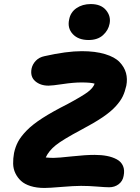

<svg xmlns="http://www.w3.org/2000/svg" viewBox="-20 -931 688 941"><path d="M414.1 -734.9Q363.8 -734.9 336.7 -763.9Q309.6 -793 318.8 -835Q325.2 -870.6 354.5 -890.9Q383.8 -911.1 424.8 -911.1Q475.1 -911.1 499.8 -881.1Q524.4 -851.1 517.1 -814.9Q511.2 -782.7 484.9 -758.8Q458.5 -734.9 414.1 -734.9ZM198.2 -9.8Q159.7 -9.8 130.1 -19Q100.6 -28.3 83.3 -44.2Q65.9 -60.1 55.4 -81.8Q44.9 -103.5 44.4 -128.7Q43.9 -153.8 48.8 -181.2Q55.2 -211.4 68.6 -236.6Q82 -261.7 110.4 -291Q138.7 -320.3 188 -352.1Q237.3 -383.8 309.1 -419.9Q383.8 -460 410.4 -480.2Q437 -500.5 443.8 -521Q425.8 -526.9 378.9 -526.9Q340.3 -526.9 287.8 -519Q235.4 -511.2 217.8 -511.2Q177.7 -511.2 152.3 -533.4Q127 -555.7 134.8 -595.2Q139.6 -616.7 155.8 -633.5Q171.9 -650.4 198.2 -655.8Q306.6 -680.2 380.9 -680.2Q447.3 -680.2 494.9 -665.8Q542.5 -651.4 565.9 -627Q589.4 -602.5 597.4 -573.5Q605.5 -544.4 599.1 -511.2Q592.3 -481 581.5 -458.5Q570.8 -436 547.1 -409.9Q523.4 -383.8 482.7 -356.2Q441.9 -328.6 379.9 -295.9Q287.1 -246.6 253.2 -219.2Q219.2 -191.9 204.1 -159.2Q226.6 -157.2 242.2 -157.2Q265.1 -157.2 332.3 -164.6Q399.4 -171.9 443.8 -171.9Q477.1 -171.9 503.9 -166.7Q530.8 -161.6 552.2 -150.1Q573.7 -138.7 582.8 -117.9Q591.8 -97.2 585.9 -68.8Q581.5 -43.5 561.8 -28.3Q542 -13.2 515.1 -13.2Q497.1 -13.2 456.1 -16.6Q415 -20 377 -20Q342.8 -20 282.2 -14.9Q221.7 -9.8 198.2 -9.8Z"/></svg>

Font: Shantell Sans Irregular
Style: Bold Italic
Weight: 700
Italic angle: -11.31°
Designer: Stephen Nixon, Anya Danilova, Shantell Martin
Foundry: Arrow Type
Version: Version 1.006;[9816181b4]